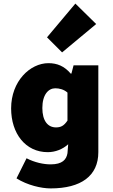

<svg xmlns="http://www.w3.org/2000/svg" viewBox="-20 -864 632 1070"><path d="M262 186C432 186 528 116 528 -16V-500H390L378 -454H374C338 -496 298 -512 250 -512C148 -512 42 -412 42 -260C42 -120 122 -16 246 -16C288 -16 329 -32 360 -60L356 -10C350 25 328 52 262 52C224 52 174 42 128 18L72 130C132 168 210 186 262 186ZM292 -154C246 -154 216 -191 216 -262C216 -337 250 -372 288 -372C310 -372 336 -366 356 -348V-192C336 -162 318 -154 292 -154ZM326 -572 516 -730 400 -844 242 -656Z"/></svg>

Font: Giro Sans Black
Style: Regular
Weight: 900
Designer: Paul D. Hunt
Foundry: Adobe Systems Incorporated
Version: Version 1.000;PS 1.0;hotconv 1.0.88;makeotf.lib2.5.647800